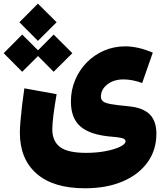

<svg xmlns="http://www.w3.org/2000/svg" viewBox="-82 -804 896 1043"><path d="M748 -518.1 690.4 -353Q637.2 -372.6 588.4 -372.6Q536.6 -372.6 501.5 -345.7Q466.3 -318.8 466.3 -278.8Q466.3 -262.7 477.5 -253.4Q488.8 -244.1 521.2 -238.3Q553.7 -232.4 617.2 -226.6Q694.3 -219.2 731 -183.1Q767.6 -147 767.6 -77.6Q767.6 11.2 719.2 78.1Q670.9 145 583.7 181.9Q496.6 218.8 379.4 218.8Q207.5 218.8 116.7 139.2Q25.9 59.6 25.9 -83Q25.9 -106.4 29.3 -147.2Q32.7 -188 38.3 -235.1Q43.9 -282.2 50.3 -324.2L225.6 -292.5Q202.1 -156.7 202.1 -102.1Q202.1 -37.1 244.1 -5.4Q286.1 26.4 386.2 26.4Q442.9 26.4 491.5 17.1Q540 7.8 570.1 -6.8Q600.1 -21.5 600.1 -36.6Q600.1 -49.3 579.1 -54.2Q558.1 -59.1 524.9 -61.5Q408.7 -70.8 356 -116Q303.2 -161.1 303.2 -252.4Q303.2 -314.9 326.2 -369.4Q349.1 -423.8 389.4 -464.8Q429.7 -505.9 483.4 -529.1Q537.1 -552.2 598.6 -552.2Q667.5 -552.2 748 -518.1ZM23.4 -683.1 124 -784.2 225.6 -683.1 124 -582ZM-62 -515.1 38.6 -616.2 124.5 -530.8 209.5 -616.2 311 -515.1 209.5 -414.1 124.5 -499.5 38.6 -414.1Z"/></svg>

Font: Estedad-FD Black
Style: Regular
Weight: 900
Designer: Amin Abedi
Version: Version 7.3